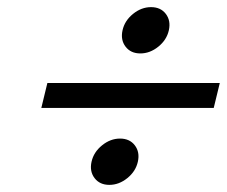

<svg xmlns="http://www.w3.org/2000/svg" viewBox="-20 -504 637 539"><path d="M597 -271 580 -201H96L113 -271ZM332.5 -373Q318 -392 324 -419Q330 -446 353.5 -465Q377 -484 404 -484Q431 -484 445.5 -465Q460 -446 454 -419Q448 -392 424.5 -373Q401 -354 374 -354Q347 -354 332.5 -373ZM245.5 -4Q231 -23 237 -50Q243 -77 266.5 -96Q290 -115 317 -115Q344 -115 358.5 -96Q373 -77 367 -50Q361 -23 337.5 -4Q314 15 287 15Q260 15 245.5 -4Z"/></svg>

Font: Miedinger
Style: Italic
Weight: 400
Italic angle: -13°
Version: Version 001.000